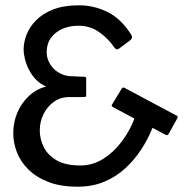

<svg xmlns="http://www.w3.org/2000/svg" viewBox="-20 -696 736 724"><path d="M273 8Q208 8 162 -10Q116 -28 86.5 -57.5Q57 -87 43.5 -122.5Q30 -158 30 -193Q30 -235 45.5 -271.5Q61 -308 89 -334Q117 -360 154 -370Q132 -379 116 -395.5Q100 -412 89.5 -432.5Q79 -453 74 -473.5Q69 -494 69 -508Q69 -536 80 -565Q91 -594 116 -619.5Q141 -645 181 -660.5Q221 -676 279 -676Q333 -676 384 -651.5Q435 -627 473 -568Q479 -559 477.5 -553.5Q476 -548 472 -545L428 -512Q419 -506 411 -517Q389 -550 354.5 -574.5Q320 -599 276 -599Q242 -599 215 -587Q188 -575 172 -553Q156 -531 156 -499Q156 -478 166.5 -458.5Q177 -439 195.5 -426Q214 -413 239 -409Q243 -409 252.5 -408.5Q262 -408 272 -407.5Q282 -407 285 -407Q297 -407 301 -406Q305 -405 305 -400V-338Q305 -332 302.5 -331Q300 -330 295 -330H241Q208 -330 183 -312Q158 -294 144 -265.5Q130 -237 130 -204Q130 -172 145 -141.5Q160 -111 193.5 -91.5Q227 -72 283 -72Q330 -72 370 -97.5Q410 -123 440 -163.5Q470 -204 487 -249L406 -292Q403 -294 401.5 -296.5Q400 -299 405 -306L436 -357Q439 -364 443 -365.5Q447 -367 451 -364L644 -261Q650 -259 650 -255Q650 -251 647 -247L618 -195Q615 -189 612 -187Q609 -185 602 -189L555 -214Q538 -171 512 -131.5Q486 -92 451.5 -60.5Q417 -29 372.5 -10.5Q328 8 273 8Z"/></svg>

Font: Glory Thin Medium
Style: Regular
Weight: 500
Version: Version 1.011